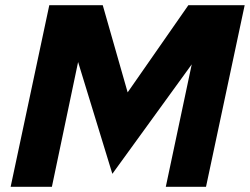

<svg xmlns="http://www.w3.org/2000/svg" viewBox="-20 -720 963 740"><path d="M21 0 170 -700H376L472 -364L706 -700H923L774 0H619L719 -472L413 -50L281 -481L180 0Z"/></svg>

Font: Red Hat Text VF
Style: Italic
Weight: 300
Italic angle: -12°
Designer: Pentagram, MCKL
Foundry: Pentagram, MCKL
Version: Version 1.023